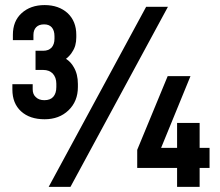

<svg xmlns="http://www.w3.org/2000/svg" viewBox="-20 -727 867 757"><path d="M28.8 -374V-395H108.9V-375Q108.9 -355 121.1 -344.2Q133.3 -332 154.8 -332Q178.2 -332 189.9 -345.2Q202.1 -358.9 202.1 -383.8V-397Q202.1 -421.4 188 -437Q173.8 -451.2 150.9 -451.2H120.1V-526.9H150.9Q170.9 -526.9 183.1 -539.1Q194.8 -552.2 194.8 -574.2V-584Q194.8 -606.9 184.1 -619.1Q173.8 -630.9 153.8 -630.9Q133.8 -630.9 123 -620.1Q111.8 -608.9 111.8 -588.9V-568.8H30.8V-589.8Q30.8 -643.6 64.9 -674.8Q100.1 -707 155.8 -707Q211.9 -707 247.1 -674.8Q280.8 -642.6 280.8 -589.8V-580.1Q280.8 -545.4 265.1 -522.9Q257.8 -509.3 240.2 -495.1Q259.3 -482.9 271 -461.9Q287.1 -434.6 287.1 -396V-383.8Q287.1 -327.6 250 -292Q213.4 -256.8 155.8 -256.8Q97.2 -256.8 63 -288.1Q28.8 -319.3 28.8 -374ZM642.1 -700.2 257.8 9.8H171.9L556.2 -700.2ZM767.1 -64.9V9.8H678.2V-64.9H521V-136.2L641.1 -426.8H731L615.2 -144H678.2V-242.2H767.1V-144H806.2V-64.9Z"/></svg>

Font: D-DIN-PRO Medium
Style: Regular
Weight: 500
Designer: datto
Foundry: CyberFei
Version: Version 1.000;hotconv 1.0.109;makeotfexe 2.5.65596